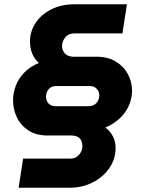

<svg xmlns="http://www.w3.org/2000/svg" viewBox="-20 -720 677 897"><path d="M67 157 88 21H309Q327 21 339.5 12Q352 3 358.5 -10.5Q365 -24 365 -38Q365 -51 360 -62.5Q355 -74 343 -80.5Q331 -87 313 -87H203Q149 -87 113 -110.5Q77 -134 59 -171.5Q41 -209 41 -251Q41 -286 54 -320Q67 -354 94 -381.5Q121 -409 162 -426Q143 -441 131.5 -467.5Q120 -494 120 -525Q120 -573 146 -612.5Q172 -652 219 -676Q266 -700 328 -700H573L552 -564H328Q300 -564 285 -545.5Q270 -527 270 -505Q270 -492 276 -480.5Q282 -469 294 -462Q306 -455 325 -455H431Q484 -455 521 -432.5Q558 -410 577.5 -373.5Q597 -337 597 -296Q597 -264 584 -231.5Q571 -199 543.5 -171Q516 -143 472 -124Q494 -109 507 -84Q520 -59 520 -28Q520 23 491 65Q462 107 413.5 132Q365 157 306 157ZM239 -224H395Q410 -224 421 -231Q432 -238 438 -250Q444 -262 444 -274Q444 -286 438.5 -296Q433 -306 423.5 -312Q414 -318 398 -318H243Q219 -318 207 -303Q195 -288 195 -268Q195 -256 200 -246Q205 -236 215 -230Q225 -224 239 -224Z"/></svg>

Font: MuseoModerno Thin ExtraBold
Style: Italic
Weight: 800
Italic angle: -9°
Version: Version 1.003